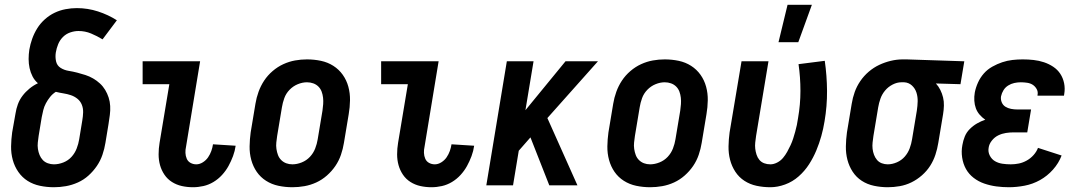

<svg xmlns="http://www.w3.org/2000/svg" viewBox="-20 -777 4540 805"><path d="M206 8Q176 8 147.5 2Q119 -4 96 -18.5Q73 -33 57 -56Q41 -79 33.5 -106.5Q26 -134 26.5 -163.5Q27 -193 31 -222L45 -301Q48 -321 55 -340Q62 -359 74.5 -375.5Q87 -392 103.5 -405.5Q120 -419 139 -428Q125 -440 116.5 -456.5Q108 -473 104 -491.5Q100 -510 100 -529.5Q100 -549 103 -569Q107 -592 115 -614.5Q123 -637 136 -658Q149 -679 168 -696Q187 -713 209 -723.5Q231 -734 255 -738.5Q279 -743 302 -743Q348 -743 391 -729Q434 -715 470 -692L410 -612Q387 -626 362 -636.5Q337 -647 309 -647Q292 -647 274.5 -641Q257 -635 244 -622Q231 -609 224 -592Q217 -575 214 -557Q211 -538 215 -520Q219 -502 234 -492.5Q249 -483 267.5 -480Q286 -477 303.5 -472.5Q321 -468 338 -462.5Q355 -457 370.5 -448Q386 -439 399 -427Q412 -415 421 -400Q430 -385 435.5 -368Q441 -351 442 -332.5Q443 -314 440.5 -295Q438 -276 435 -257L422 -178Q418 -153 409.5 -128Q401 -103 386 -81Q371 -59 351 -41Q331 -23 306.5 -12Q282 -1 256.5 3.5Q231 8 206 8ZM206 -88Q226 -88 246 -96Q266 -104 280 -119.5Q294 -135 301.5 -154.5Q309 -174 312 -193L325 -272Q328 -289 328.5 -306Q329 -323 323 -338Q317 -353 304.5 -363Q292 -373 277 -378Q262 -383 246 -385.5Q230 -388 214 -392Q200 -383 190 -370.5Q180 -358 172.5 -344Q165 -330 161.5 -315.5Q158 -301 155 -286L142 -207Q140 -193 138.5 -179.5Q137 -166 139 -152.5Q141 -139 146 -127Q151 -115 159.5 -106Q168 -97 180.5 -92.5Q193 -88 206 -88Z M789 8Q765 8 742.5 3Q720 -2 701 -14Q682 -26 669.5 -44.5Q657 -63 651 -84.5Q645 -106 645 -130Q645 -154 649 -178L690 -424H578V-520H819L760 -162Q757 -149 757.5 -136Q758 -123 763 -111.5Q768 -100 779 -94Q790 -88 803 -88Q817 -88 830.5 -96.5Q844 -105 852.5 -117.5Q861 -130 866 -144Q871 -158 873 -172L968 -166Q965 -144 957 -122.5Q949 -101 938 -81Q927 -61 911 -43.5Q895 -26 875 -14Q855 -2 833 3Q811 8 789 8Z M1206 8Q1176 8 1147.5 2Q1119 -4 1095.5 -19Q1072 -34 1056.5 -56.5Q1041 -79 1033.5 -106.5Q1026 -134 1026.5 -163.5Q1027 -193 1031 -222L1051 -342Q1055 -367 1064 -392Q1073 -417 1087.5 -439Q1102 -461 1123 -479Q1144 -497 1168 -508Q1192 -519 1217 -523.5Q1242 -528 1267 -528Q1297 -528 1325.5 -522Q1354 -516 1377.5 -501Q1401 -486 1417 -463.5Q1433 -441 1440.5 -413.5Q1448 -386 1447.5 -356.5Q1447 -327 1442 -298L1422 -178Q1418 -153 1409.5 -128Q1401 -103 1386 -81Q1371 -59 1350.5 -41Q1330 -23 1306 -12Q1282 -1 1256.5 3.5Q1231 8 1206 8ZM1206 -88Q1225 -88 1245 -96Q1265 -104 1279.5 -119.5Q1294 -135 1301.5 -154.5Q1309 -174 1312 -193L1332 -313Q1334 -327 1335 -340.5Q1336 -354 1334.5 -367.5Q1333 -381 1328.5 -393Q1324 -405 1315 -414Q1306 -423 1293.5 -427.5Q1281 -432 1267 -432Q1248 -432 1228.5 -424Q1209 -416 1194 -400.5Q1179 -385 1172 -365.5Q1165 -346 1162 -327L1142 -207Q1140 -193 1138.5 -179.5Q1137 -166 1139 -152.5Q1141 -139 1145.5 -127Q1150 -115 1159 -106Q1168 -97 1180 -92.5Q1192 -88 1206 -88Z M1789 8Q1765 8 1742.5 3Q1720 -2 1701 -14Q1682 -26 1669.5 -44.5Q1657 -63 1651 -84.5Q1645 -106 1645 -130Q1645 -154 1649 -178L1690 -424H1578V-520H1819L1760 -162Q1757 -149 1757.5 -136Q1758 -123 1763 -111.5Q1768 -100 1779 -94Q1790 -88 1803 -88Q1817 -88 1830.5 -96.5Q1844 -105 1852.5 -117.5Q1861 -130 1866 -144Q1871 -158 1873 -172L1968 -166Q1965 -144 1957 -122.5Q1949 -101 1938 -81Q1927 -61 1911 -43.5Q1895 -26 1875 -14Q1855 -2 1833 3Q1811 8 1789 8Z M2283 0 2204 -201 2155 -145 2131 0H2019L2105 -520H2217L2183 -315L2351 -520H2487L2275 -282L2401 0Z M2706 8Q2676 8 2647.5 2Q2619 -4 2595.5 -19Q2572 -34 2556.5 -56.5Q2541 -79 2533.5 -106.5Q2526 -134 2526.5 -163.5Q2527 -193 2531 -222L2551 -342Q2555 -367 2564 -392Q2573 -417 2587.5 -439Q2602 -461 2623 -479Q2644 -497 2668 -508Q2692 -519 2717 -523.5Q2742 -528 2767 -528Q2797 -528 2825.5 -522Q2854 -516 2877.5 -501Q2901 -486 2917 -463.5Q2933 -441 2940.5 -413.5Q2948 -386 2947.5 -356.5Q2947 -327 2942 -298L2922 -178Q2918 -153 2909.5 -128Q2901 -103 2886 -81Q2871 -59 2850.5 -41Q2830 -23 2806 -12Q2782 -1 2756.5 3.5Q2731 8 2706 8ZM2706 -88Q2725 -88 2745 -96Q2765 -104 2779.5 -119.5Q2794 -135 2801.5 -154.5Q2809 -174 2812 -193L2832 -313Q2834 -327 2835 -340.5Q2836 -354 2834.5 -367.5Q2833 -381 2828.5 -393Q2824 -405 2815 -414Q2806 -423 2793.5 -427.5Q2781 -432 2767 -432Q2748 -432 2728.5 -424Q2709 -416 2694 -400.5Q2679 -385 2672 -365.5Q2665 -346 2662 -327L2642 -207Q2640 -193 2638.5 -179.5Q2637 -166 2639 -152.5Q2641 -139 2645.5 -127Q2650 -115 2659 -106Q2668 -97 2680 -92.5Q2692 -88 2706 -88Z M3210 8Q3180 8 3152 2Q3124 -4 3101 -19Q3078 -34 3063 -57Q3048 -80 3041 -107Q3034 -134 3034.5 -163.5Q3035 -193 3039 -222L3089 -520H3202L3150 -207Q3148 -193 3146.5 -179.5Q3145 -166 3146.5 -153.5Q3148 -141 3152 -128.5Q3156 -116 3164 -106.5Q3172 -97 3184 -92.5Q3196 -88 3210 -88Q3224 -88 3238.5 -95.5Q3253 -103 3263 -115Q3273 -127 3280.5 -140.5Q3288 -154 3294.5 -168Q3301 -182 3305.5 -196Q3310 -210 3314 -224.5Q3318 -239 3321 -253Q3324 -267 3326 -282Q3336 -339 3336 -396Q3336 -453 3328 -508L3438 -522Q3447 -460 3447.5 -396Q3448 -332 3437 -268Q3432 -237 3423.5 -206.5Q3415 -176 3402.5 -146Q3390 -116 3372 -88Q3354 -60 3328.5 -37.5Q3303 -15 3271.5 -3.5Q3240 8 3210 8ZM3244 -600 3282 -757H3384L3327 -600Z M3702 8Q3673 8 3644.5 2Q3616 -4 3593 -19Q3570 -34 3555 -57Q3540 -80 3533 -107Q3526 -134 3526.5 -163.5Q3527 -193 3531 -222L3551 -342Q3555 -367 3563.5 -391Q3572 -415 3587 -437Q3602 -459 3622.5 -476.5Q3643 -494 3666.5 -505Q3690 -516 3715 -522Q3740 -528 3765 -528H3781L4023 -520L4007 -424L3904 -427Q3915 -415 3922.5 -400Q3930 -385 3934 -368.5Q3938 -352 3937.5 -334Q3937 -316 3934 -298L3914 -178Q3910 -153 3902 -128.5Q3894 -104 3880 -82Q3866 -60 3845.5 -42Q3825 -24 3801.5 -12.5Q3778 -1 3752.5 3.5Q3727 8 3702 8ZM3702 -88Q3721 -88 3740.5 -96.5Q3760 -105 3773.5 -120.5Q3787 -136 3794 -155Q3801 -174 3804 -193L3824 -313Q3827 -333 3827.5 -352Q3828 -371 3822.5 -388.5Q3817 -406 3803.5 -418.5Q3790 -431 3771 -432H3759Q3741 -432 3722.5 -422.5Q3704 -413 3691 -397.5Q3678 -382 3671.5 -363.5Q3665 -345 3662 -327L3642 -207Q3640 -193 3638.5 -179.5Q3637 -166 3638.5 -153Q3640 -140 3644.5 -128Q3649 -116 3657 -106.5Q3665 -97 3677 -92.5Q3689 -88 3702 -88Z M4210 8Q4183 8 4157 4.5Q4131 1 4106.5 -7.5Q4082 -16 4062 -31.5Q4042 -47 4030 -68.5Q4018 -90 4014 -116.5Q4010 -143 4015 -169Q4018 -187 4025 -204.5Q4032 -222 4046 -236Q4060 -250 4076.5 -259.5Q4093 -269 4111 -275Q4098 -284 4087.5 -296Q4077 -308 4071.5 -323Q4066 -338 4065 -355Q4064 -372 4067 -389Q4071 -410 4080.5 -431Q4090 -452 4105 -469Q4120 -486 4140.5 -497.5Q4161 -509 4182 -516Q4203 -523 4224.5 -525.5Q4246 -528 4268 -528Q4291 -528 4313.5 -525.5Q4336 -523 4357 -516Q4378 -509 4396 -497Q4414 -485 4425.5 -467.5Q4437 -450 4441.5 -428Q4446 -406 4442 -383L4441 -376H4330V-378Q4333 -392 4326.5 -403.5Q4320 -415 4310 -421.5Q4300 -428 4286.5 -430Q4273 -432 4260 -432Q4246 -432 4232.5 -429Q4219 -426 4207 -418.5Q4195 -411 4187.5 -399Q4180 -387 4177 -373Q4175 -360 4180 -348Q4185 -336 4195.5 -329.5Q4206 -323 4219 -320.5Q4232 -318 4246 -318H4303L4287 -222H4230Q4214 -222 4197.5 -219.5Q4181 -217 4165.5 -209.5Q4150 -202 4138.5 -187.5Q4127 -173 4125 -157Q4122 -140 4130 -124.5Q4138 -109 4152 -101Q4166 -93 4183 -90.5Q4200 -88 4218 -88Q4235 -88 4252 -91.5Q4269 -95 4285 -104Q4301 -113 4313.5 -127Q4326 -141 4332 -157L4431 -125Q4419 -93 4395 -66Q4371 -39 4340.5 -22Q4310 -5 4276 1.5Q4242 8 4210 8Z"/></svg>

Font: Iosevka
Style: Bold Italic
Weight: 700
Italic angle: -9°
Monospace: yes
Designer: Belleve Invis
Foundry: Belleve Invis
Version: Version 32.5.0; ttfautohint (v1.8.4)